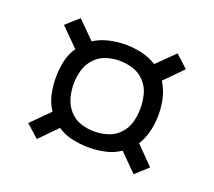

<svg xmlns="http://www.w3.org/2000/svg" viewBox="-85 -675 746 669"><g transform="rotate(20 288.0 -340.0)"><path d="M468 -116 514 -158 449 -224Q465 -249 472 -279.5Q479 -310 479 -340Q479 -371 472 -401Q465 -431 449 -456L514 -522L468 -564L404 -501Q379 -517 349 -524Q319 -531 288 -531Q258 -531 227.5 -524Q197 -517 172 -501L109 -564L62 -522L128 -456Q111 -431 104.5 -401Q98 -371 98 -340Q98 -310 104.5 -279.5Q111 -249 128 -224L62 -158L109 -116L172 -180Q197 -163 227.5 -156.5Q258 -150 288 -150Q319 -150 349 -156.5Q379 -163 404 -180ZM288 -209Q262 -209 237.5 -217Q213 -225 195.5 -244.5Q178 -264 171 -289Q164 -314 164 -340Q164 -366 171 -391Q178 -416 195.5 -435.5Q213 -455 237.5 -463Q262 -471 288 -471Q314 -471 338.5 -463Q363 -455 381 -435.5Q399 -416 405.5 -391Q412 -366 412 -340Q412 -314 405.5 -289Q399 -264 381 -244.5Q363 -225 338.5 -217Q314 -209 288 -209Z"/></g></svg>

Font: Iosevka Sparkle Light
Style: Regular
Weight: 300
Designer: Belleve Invis
Foundry: Belleve Invis
Version: Version 4.5.0; ttfautohint (v1.8.3)